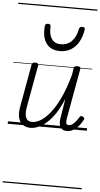

<svg xmlns="http://www.w3.org/2000/svg" viewBox="-84 -1036 815 1562"><g transform="rotate(5 323.0 -255.0)"><path d="M187 17Q152 17 125.5 0Q99 -17 88.5 -54.5Q78 -92 90 -154L151 -495Q153 -506 159.5 -510.5Q166 -515 179 -515Q195 -515 201 -509.5Q207 -504 205 -493L144 -157Q136 -116 139 -88Q142 -60 156 -46Q170 -32 197 -32Q229 -32 266 -54.5Q303 -77 342.5 -126Q382 -175 419 -254Q456 -333 487 -446L494 -496Q497 -508 503 -512Q509 -516 523 -516Q538 -516 544.5 -511Q551 -506 549 -495L477 -96Q473 -74 472.5 -60Q472 -46 477.5 -39Q483 -32 494 -32Q509 -32 523.5 -41.5Q538 -51 551.5 -68Q565 -85 578 -106Q583 -114 589.5 -115Q596 -116 605 -110Q614 -105 616 -99Q618 -93 614 -87Q602 -62 582.5 -38Q563 -14 537.5 1.5Q512 17 484 17Q462 17 448.5 8.5Q435 0 428 -14.5Q421 -29 420.5 -50.5Q420 -72 426 -99L449 -243Q419 -170 385.5 -120.5Q352 -71 317 -40.5Q282 -10 248.5 3.5Q215 17 187 17ZM370 -626Q297 -626 260 -676Q223 -726 231 -818Q232 -828 238 -833.5Q244 -839 256 -839Q268 -839 273.5 -833.5Q279 -828 278 -818Q274 -753 298.5 -717.5Q323 -682 373 -682Q427 -682 462.5 -718Q498 -754 509 -818Q512 -828 517.5 -833Q523 -838 535 -838Q548 -838 553.5 -832.5Q559 -827 557 -817Q547 -755 521.5 -712.5Q496 -670 457.5 -648Q419 -626 370 -626ZM0 469H646V479H0ZM0 -20H646V0H0ZM0 -505H646V-500H0ZM0 -989H646V-979H0Z"/></g></svg>

Font: Playwrite DE VA Guides
Style: Regular
Weight: 400
Designer: Veronika Burian, José Scaglione
Foundry: TypeTogether
Version: Version 1.003